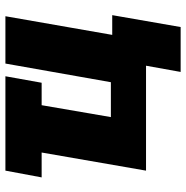

<svg xmlns="http://www.w3.org/2000/svg" viewBox="-9 -551 688 710"><g transform="rotate(-90 335.0 -196.0)"><path d="M34 -386H126L59 0H447L424 128H590L634 -125H561L630 -520H455L386 -130H257L301 -386H384L408 -520H59Z"/></g></svg>

Font: Fixel Text 20240404 ExtraBold
Style: Italic
Weight: 800
Width: 4
Italic angle: -10°
Designer: AlfaBravo + MacPaw
Foundry: Kyrylo Tkachov, Marchela Mozhyna, Serhii Makarenko, Maria Weinstein, Zakhar Kryvoshyya
Version: Version 1.211;Glyphs 3.2 (3225)